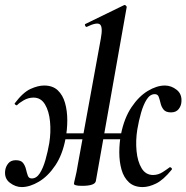

<svg xmlns="http://www.w3.org/2000/svg" viewBox="-30 -746 756 779"><path d="M303 8Q284 8 277 5.5Q270 3 270 0Q270 -4 275.5 -26Q281 -48 285 -74L379 -589Q388 -637 375.5 -647Q363 -657 322 -637Q318 -636 315.5 -642Q313 -648 317 -649L473 -725Q477 -727 481 -723Q485 -719 484 -717L359 -12Q356 8 303 8ZM58 13Q33 13 10 -4.5Q-13 -22 -9 -54Q-7 -70 3.5 -83Q14 -96 34 -96Q55 -96 63.5 -85Q72 -74 75.5 -59Q79 -44 83 -33Q87 -22 99 -22Q118 -22 131.5 -43Q145 -64 154.5 -97.5Q164 -131 170 -166Q177 -210 173 -252.5Q169 -295 152.5 -322.5Q136 -350 106 -350Q85 -350 66 -339Q47 -328 39 -319Q37 -318 32.5 -321Q28 -324 30 -327Q63 -371 93.5 -385Q124 -399 149 -399Q184 -399 204.5 -379.5Q225 -360 234 -328Q243 -296 243 -258Q243 -220 236 -184Q224 -119 194.5 -75Q165 -31 128 -9Q91 13 58 13ZM193 -181 196 -205H509L505 -181ZM549 13Q514 13 493 -6.5Q472 -26 463 -58Q454 -90 454 -128Q454 -166 461 -202Q474 -267 503.5 -311Q533 -355 569.5 -377Q606 -399 639 -399Q665 -399 687 -381.5Q709 -364 706 -332Q705 -316 694.5 -303Q684 -290 664 -290Q643 -290 634 -301Q625 -312 621.5 -327Q618 -342 614 -353Q610 -364 598 -364Q579 -364 565.5 -343Q552 -322 542.5 -289Q533 -256 527 -220Q520 -176 524 -133.5Q528 -91 544.5 -63.5Q561 -36 591 -36Q612 -36 630.5 -48Q649 -60 658 -67Q660 -69 664.5 -65.5Q669 -62 667 -58Q633 -16 603.5 -1.5Q574 13 549 13Z"/></svg>

Font: Cormorant Infant Light
Style: Italic
Weight: 300
Italic angle: -10°
Designer: Christian Thalmann (Catharsis Fonts)
Foundry: Catharsis Fonts
Version: Version 4.001